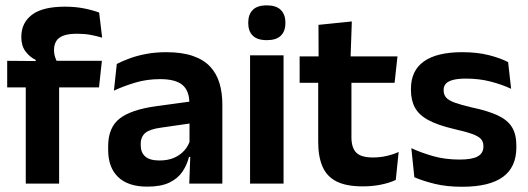

<svg xmlns="http://www.w3.org/2000/svg" viewBox="-20 -702 2020 734"><path d="M228.5 -676.5Q267.5 -676.5 300.5 -670Q333.5 -663.5 359 -654L370.5 -558Q349 -564.5 325.8 -568.8Q302.5 -573 274.5 -573Q241 -573 221.8 -565.5Q202.5 -558 194.5 -544Q186.5 -530 186.5 -511V-509.5Q186.5 -496 190.5 -484Q194.5 -472 200 -462.5L116.5 -459.5V-473Q93.5 -484 77.5 -505.5Q61.5 -527 61.5 -559V-561.5Q61.5 -614.5 102.2 -645.5Q143 -676.5 228.5 -676.5ZM78.5 0V-433H206V0ZM7.5 -368V-469.5L131.5 -468.5L181.5 -469.5H369.5L358.5 -368Z M703.5 0 708 -120 704.5 -131V-284.5L704 -306.5Q704 -354.5 677.8 -377Q651.5 -399.5 592 -399.5Q541.5 -399.5 497.2 -386.2Q453 -373 415.5 -355.5L426.5 -457.5Q448.5 -469 476.8 -479.2Q505 -489.5 540 -496Q575 -502.5 615.5 -502.5Q675.5 -502.5 717 -488.2Q758.5 -474 783.2 -447.5Q808 -421 819 -384.2Q830 -347.5 830 -303V0ZM543 11.5Q470 11.5 431.8 -25Q393.5 -61.5 393.5 -129V-143Q393.5 -214.5 437.5 -248.8Q481.5 -283 577 -296L716 -315L723.5 -232.5L595.5 -214Q553.5 -208.5 535.8 -194Q518 -179.5 518 -151.5V-146.5Q518 -119 535.2 -103.8Q552.5 -88.5 589.5 -88.5Q622.5 -88.5 646 -99Q669.5 -109.5 684.8 -126.8Q700 -144 706.5 -165.5L724.5 -102H702.5Q694.5 -70.5 676.8 -44.8Q659 -19 627 -3.8Q595 11.5 543 11.5Z M936 0V-490.5H1064V0ZM1000 -548.5Q963.5 -548.5 946.2 -565.8Q929 -583 929 -613.5V-616Q929 -646.5 946.2 -664Q963.5 -681.5 1000 -681.5Q1036 -681.5 1053.5 -664Q1071 -646.5 1071 -616V-613.5Q1071 -582.5 1053.5 -565.5Q1036 -548.5 1000 -548.5Z M1366.5 10.5Q1304 10.5 1266.8 -8.2Q1229.5 -27 1213 -65Q1196.5 -103 1196.5 -158.5V-444.5H1323.5V-177.5Q1323.5 -137.5 1341.8 -118.8Q1360 -100 1406 -100Q1433 -100 1458 -105.8Q1483 -111.5 1504 -121L1493 -14Q1468 -2.5 1435.8 4Q1403.5 10.5 1366.5 10.5ZM1125.5 -385.5V-486.5H1499.5L1488.5 -385.5ZM1198 -477 1197.5 -607 1325 -620 1320 -477Z M1746.5 12Q1687.5 12 1641.8 0.8Q1596 -10.5 1564 -24.5L1552.5 -135.5Q1590.5 -118 1636.2 -105Q1682 -92 1737 -92Q1785 -92 1806.5 -104.2Q1828 -116.5 1828 -141V-144Q1828 -160.5 1818.2 -171Q1808.5 -181.5 1784 -190.2Q1759.5 -199 1715 -209Q1653.5 -223.5 1617.8 -242.8Q1582 -262 1566.5 -290.2Q1551 -318.5 1551 -358V-362.5Q1551 -432 1600.5 -467.2Q1650 -502.5 1747 -502.5Q1804.5 -502.5 1848.8 -491.2Q1893 -480 1922.5 -464.5L1934 -362.5Q1899 -379 1855.5 -390.2Q1812 -401.5 1762 -401.5Q1729.5 -401.5 1710.8 -396.2Q1692 -391 1684 -381.5Q1676 -372 1676 -358.5V-356Q1676 -341 1684.8 -330Q1693.5 -319 1717 -310.2Q1740.5 -301.5 1783 -291.5Q1845 -278.5 1882.5 -261Q1920 -243.5 1937 -216.2Q1954 -189 1954 -145V-139Q1954 -63 1902.5 -25.5Q1851 12 1746.5 12Z"/></svg>

Font: Anek Telugu Medium SemiBold
Style: Regular
Weight: 600
Version: Version 1.003